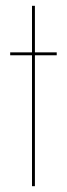

<svg xmlns="http://www.w3.org/2000/svg" viewBox="-20 -640 230 660"><path d="M15 -460H90V-620H100V-460H175V-450H100V0H90V-450H15Z"/></svg>

Font: Jost* Hairline
Style: Regular
Weight: 100
Version: Version 3.7